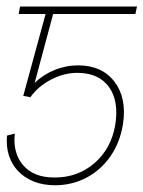

<svg xmlns="http://www.w3.org/2000/svg" viewBox="-23 -548 431 577"><path d="M68.4 -255.9 46.9 -259.8 120.1 -528.3H388.7L383.8 -505.9H136.7L81.1 -298.8Q106 -323.2 140.4 -337.4Q174.8 -351.6 211.9 -351.6Q283.2 -351.6 320.8 -302.7Q358.4 -253.9 346.7 -175.8Q337.9 -120.1 309.1 -78.6Q280.3 -37.1 237.5 -14.4Q194.8 8.3 143.6 8.8Q107.4 8.8 79.3 -2.2Q51.3 -13.2 32 -33.2Q12.7 -53.2 3.9 -80.6Q-4.9 -107.9 -2 -140.6L21.5 -146.5Q15.1 -86.9 47.4 -50.5Q79.6 -14.2 140.6 -14.6Q210.4 -14.2 260.7 -57.6Q311 -101.1 323.2 -171.9Q335 -243.7 304.9 -285.9Q274.9 -328.1 211.9 -329.1Q170.4 -329.6 130.9 -309.1Q91.3 -288.6 68.4 -255.9ZM158.2 -528.3 154.3 -505.9H33.2L37.1 -528.3Z"/></svg>

Font: Inter 28pt Thin
Style: Italic
Weight: 250
Italic angle: -9.3988°
Designer: Rasmus Andersson
Foundry: rsms
Version: Version 4.001;git-66647c0bb